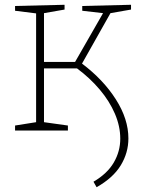

<svg xmlns="http://www.w3.org/2000/svg" viewBox="-20 -546 595 803"><path d="M517 33Q517 93 485 145.5Q453 198 384 237L371 214Q429 180 456 133.5Q483 87 483 34Q483 -18 460.5 -70.5Q438 -123 397 -171.5Q356 -220 302 -260H164V-35L264 -21V0H43V-21L131 -35V-490L43 -501V-521L250 -526V-506L164 -491V-287H294L411 -491L324 -501V-521L528 -526V-506L442 -491L323 -280Q412 -213 464.5 -130.5Q517 -48 517 33Z"/></svg>

Font: Bitter ExtraLight
Style: Regular
Weight: 200
Designer: Sol Matas, and Bitter project Authors
Foundry: Sol Matas
Version: Version 2.001